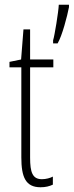

<svg xmlns="http://www.w3.org/2000/svg" viewBox="-20 -780 311 810"><path d="M271 -750V-760H228C227 -732 210 -627 204 -610V-597H223C242 -628 264 -713 271 -750ZM157 -24C117 -24 107 -53 107 -115V-496H205V-529H107V-656H79L69 -529L20 -519V-496H70V-116C70 -33 88 10 151 10C172 10 188 6 203 -1V-35C192 -29 174 -24 157 -24Z"/></svg>

Font: Noto Sans Telugu ExtraCondensed ExtraLight
Style: Regular
Weight: 200
Width: 2
Designer: Jelle Bosma - Monotype Design Team
Foundry: Monotype Imaging Inc.
Version: Version 2.005